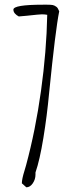

<svg xmlns="http://www.w3.org/2000/svg" viewBox="-20 -792 340 817"><path d="M73 -12Q73 -30 84 -65L91 -89Q131 -237 154.5 -405.5Q178 -574 181 -729Q171 -731 158 -731Q148 -731 94 -725L60 -722Q50 -727 43.5 -734.5Q37 -742 37 -751Q37 -772 163 -772H181Q197 -772 204.5 -770.5Q212 -769 220 -763Q226 -759 232 -744Q216 -666 189 -396Q180 -299 164.5 -204.5Q149 -110 131 -58V-49Q131 -29 119.5 -12Q108 5 92 5Z"/></svg>

Font: Amatic SC
Style: Bold
Weight: 700
Designer: Multiple Designers
Foundry: Vernon Adams
Version: Version 2.505